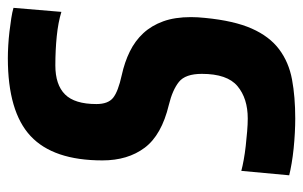

<svg xmlns="http://www.w3.org/2000/svg" viewBox="-158 -588 754 477"><g transform="rotate(-90 218.5 -350.0)"><path d="M414 -252Q414 -244 413.5 -235Q413 -226 412 -217Q405 -145 385.5 -101Q366 -57 334 -33Q302 -9 259 -1Q216 7 162 7Q146 7 126.5 6Q107 5 87.5 3Q68 1 50.5 -2Q33 -5 21 -8L32 -127Q43 -124 59.5 -121Q76 -118 94 -116Q112 -114 130 -112.5Q148 -111 162 -111Q212 -111 242.5 -136.5Q273 -162 273 -225Q273 -266 253 -282Q233 -298 196 -307Q121 -325 89.5 -367Q58 -409 58 -472Q58 -594 118.5 -650.5Q179 -707 312 -707Q326 -707 343.5 -706Q361 -705 378 -703Q395 -701 411 -698.5Q427 -696 437 -693L427 -574Q401 -582 366.5 -585.5Q332 -589 294 -589Q246 -589 222 -565Q198 -541 198 -487Q198 -458 213.5 -445.5Q229 -433 270 -424Q302 -417 328.5 -404Q355 -391 374 -370.5Q393 -350 403.5 -321Q414 -292 414 -252Z"/></g></svg>

Font: Share
Style: Bold Italic
Weight: 700
Designer: Ralph du Carrois
Version: Version 1.002